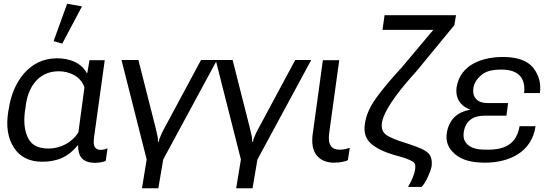

<svg xmlns="http://www.w3.org/2000/svg" viewBox="-20 -850 2906 1021"><path d="M204 10C284 10 343 -15 394 -78H395C395 -17 419 14 482 16C507 16 530 11 542 6L552 -61C541 -57 528 -53 517 -53C502 -53 491 -57 485 -67C478 -76 477 -93 480 -119L537 -530H456L444 -461H442C410 -520 345 -540 282 -540C132 -540 47 -408 27 -273L24 -257C11 -178 22 -114 54 -65C86 -15 137 10 204 10ZM238 -60C185 -60 149 -78 131 -113C112 -148 105 -195 112 -254L116 -280C126 -381 181 -471 292 -471C350 -471 410 -444 429 -385L397 -147C364 -92 301 -60 238 -60ZM311 -618 416 -816 337 -830 265 -631Z M735 151H822L848 -2L1134 -531H1049L854 -168C843 -149 837 -135 833 -124C828 -114 825 -105 824 -96H820C820 -104 820 -114 818 -124C816 -134 813 -148 808 -168L716 -531H626L760 -2Z M1236 151H1323L1349 -2L1635 -531H1550L1355 -168C1344 -149 1338 -135 1334 -124C1329 -114 1326 -105 1325 -96H1321C1321 -104 1321 -114 1319 -124C1317 -134 1314 -148 1309 -168L1217 -531H1127L1261 -2Z M1757 15C1787 15 1815 9 1830 2L1840 -64C1822 -58 1805 -54 1787 -54C1763 -54 1748 -61 1739 -75C1729 -89 1726 -113 1731 -146L1784 -530H1697L1644 -145C1635 -90 1643 -50 1664 -24C1685 2 1716 15 1757 15Z M2150 144H2222C2244 122 2268 67 2275 36C2279 4 2273 -21 2257 -36C2241 -52 2207 -67 2154 -84L2136 -90C2083 -106 2047 -122 2031 -135C2014 -149 2007 -169 2011 -197C2023 -277 2137 -408 2191 -467L2396 -716L2405 -769H2025L2014 -691H2284L2116 -491C2064 -435 2021 -384 1984 -334C1947 -284 1926 -236 1920 -189C1914 -147 1924 -114 1950 -89C1978 -63 2020 -42 2083 -24L2098 -20C2134 -10 2157 -1 2171 7C2186 14 2191 27 2188 47C2183 83 2168 112 2150 144Z M2559 15C2687 15 2808 -40 2828 -179H2743C2727 -84 2665 -54 2574 -54C2539 -54 2497 -55 2469 -79C2449 -96 2442 -118 2446 -146C2455 -209 2497 -235 2558 -235H2673L2682 -302H2572C2545 -302 2526 -309 2512 -323C2499 -338 2494 -356 2497 -381C2501 -407 2515 -430 2539 -450C2562 -471 2597 -480 2647 -480C2737 -480 2776 -435 2767 -355H2851C2858 -406 2846 -451 2815 -490C2784 -528 2731 -547 2655 -547C2546 -547 2428 -508 2408 -386C2404 -353 2410 -325 2428 -303C2441 -287 2458 -275 2481 -267C2411 -254 2368 -215 2356 -143C2349 -97 2364 -60 2400 -30C2436 1 2488 15 2559 15Z"/></svg>

Font: Cheyenne Sans
Style: Italic
Weight: 400
Italic angle: -8.13011°
Designer: The Public Sans project authors (U.S. Web Design System), Libre Franklin designed by Pablo Impallari and Rodrigo Fuenzal
Foundry: The Cheyenne Sans Project Authors
Version: Version 2.007